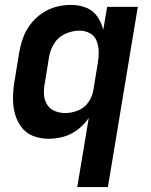

<svg xmlns="http://www.w3.org/2000/svg" viewBox="-20 -558 616 783"><path d="M295 205H420L542 -530H417L401 -436Q394 -466 376.5 -491Q359 -516 330.5 -527Q302 -538 269 -538Q239 -538 208.5 -530Q178 -522 150.5 -503Q123 -484 103.5 -458Q84 -432 73.5 -402Q63 -372 58 -342L40 -232Q34 -198 33 -164.5Q32 -131 39.5 -99.5Q47 -68 65.5 -42Q84 -16 114 -4Q144 8 178 8Q209 8 239.5 -0.5Q270 -9 297 -29.5Q324 -50 342 -77ZM246 -97Q224 -97 204 -105Q184 -113 172.5 -131Q161 -149 159.5 -170.5Q158 -192 162 -215L180 -325Q184 -353 200.5 -380Q217 -407 246 -420Q275 -433 304 -433Q327 -433 346.5 -422.5Q366 -412 374 -391Q382 -370 382.5 -347.5Q383 -325 379 -302L361 -192Q357 -166 341 -142Q325 -118 298.5 -107.5Q272 -97 246 -97Z"/></svg>

Font: Iosevka Sparkle
Style: Bold Italic
Weight: 700
Italic angle: -9°
Designer: Belleve Invis
Foundry: Belleve Invis
Version: Version 4.5.0; ttfautohint (v1.8.3)